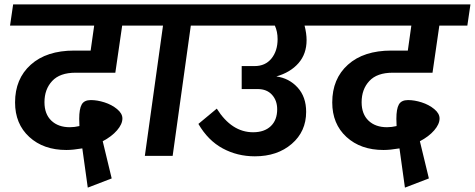

<svg xmlns="http://www.w3.org/2000/svg" viewBox="-20 -712 2169 877"><path d="M325.2 -379.9Q253.4 -379.9 218.3 -342Q183.1 -304.2 183.1 -245.1Q183.1 -190.9 214.6 -160.9Q246.1 -130.9 298.8 -130.9Q320.3 -130.9 342.8 -136.2Q342.8 -142.1 342.3 -153.1Q341.8 -164.1 341.8 -168.9Q341.8 -214.8 353.3 -234.9Q364.7 -254.9 395 -254.9Q424.3 -254.9 457.3 -244.4Q490.2 -233.9 514.6 -213.9Q539.1 -193.8 539.1 -170.9Q539.1 -145 514.6 -116.7Q490.2 -88.4 449.2 -66.9L490.2 103L380.9 145L356 -34.2Q313 -26.9 283.2 -26.9Q178.7 -26.9 113.8 -86.4Q48.8 -146 48.8 -244.1Q48.8 -352.1 120.6 -416.5Q192.4 -481 318.8 -481H394L410.2 -595.2H25.9L40 -691.9H680.2L666 -595.2H538.1L506.8 -379.9Z M969.7 -691.9 955.6 -595.2H851.6L768.6 0H641.6L724.6 -595.2H623.5L637.7 -691.9Z M1528.3 -691.9 1515.1 -595.2H1371.1Q1380.4 -559.1 1380.4 -528.8Q1380.4 -465.8 1343.5 -423.6Q1306.6 -381.3 1242.2 -362.8Q1300.3 -355 1339.4 -312.3Q1378.4 -269.5 1378.4 -201.2Q1378.4 -111.3 1312.5 -54.7Q1246.6 2 1144 2Q1064 2 997.1 -34.2Q930.2 -70.3 886.2 -146L970.2 -215.8Q1038.1 -107.9 1136.2 -107.9Q1187.5 -107.9 1216.8 -135.7Q1246.1 -163.6 1246.1 -212.9Q1246.1 -252.9 1222.4 -279.1Q1198.7 -305.2 1157.2 -305.2H1084V-410.2H1143.1Q1191.9 -410.2 1220 -444.8Q1248 -479.5 1248 -533.2Q1248 -567.9 1235.4 -595.2H913.1L926.3 -691.9Z M1773.9 -379.9Q1702.1 -379.9 1667 -342Q1631.8 -304.2 1631.8 -245.1Q1631.8 -190.9 1663.3 -160.9Q1694.8 -130.9 1747.6 -130.9Q1769 -130.9 1791.5 -136.2Q1791.5 -142.1 1791 -153.1Q1790.5 -164.1 1790.5 -168.9Q1790.5 -214.8 1802 -234.9Q1813.5 -254.9 1843.8 -254.9Q1873 -254.9 1906 -244.4Q1939 -233.9 1963.4 -213.9Q1987.8 -193.8 1987.8 -170.9Q1987.8 -145 1963.4 -116.7Q1939 -88.4 1897.9 -66.9L1939 103L1829.6 145L1804.7 -34.2Q1761.7 -26.9 1731.9 -26.9Q1627.4 -26.9 1562.5 -86.4Q1497.6 -146 1497.6 -244.1Q1497.6 -352.1 1569.3 -416.5Q1641.1 -481 1767.6 -481H1842.8L1858.9 -595.2H1474.6L1488.8 -691.9H2128.9L2114.7 -595.2H1986.8L1955.6 -379.9Z"/></svg>

Font: FiraGO SemiBold
Style: Italic
Weight: 600
Italic angle: -8°
Designer: bBox Type GmbH
Foundry: bBox Type GmbH
Version: Version 1.001;PS 001.001;hotconv 1.0.88;makeotf.lib2.5.64775